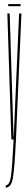

<svg xmlns="http://www.w3.org/2000/svg" viewBox="-20 -664 130 914"><path d="M34 0 15 -600H26L44.5 -14H45.5L71 -600H82L56 0ZM7.5 229V218Q25.5 218 31.8 177.8Q38 137.5 45 -1L56 0Q49 143 40.8 186Q32.5 229 7.5 229ZM19 -634.5V-644.5H78V-634.5Z"/></svg>

Font: Anybody UltraCondensed Thin
Style: Regular
Weight: 100
Width: 1
Designer: Tyler Finck
Foundry: Etcetera Type Company
Version: Version 1.110